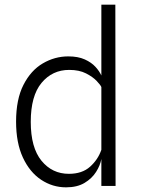

<svg xmlns="http://www.w3.org/2000/svg" viewBox="-20 -798 606 824"><path d="M263.5 6Q205.5 6 156.5 -26.5Q107.5 -59 78.2 -122Q49 -185 49 -276Q49 -372 80.8 -434Q112.5 -496 163.8 -526Q215 -556 273 -556Q315 -556 343.8 -543Q372.5 -530 389.8 -511Q407 -492 415 -474V-778H475L476 0H415V-115.5Q410 -88 392.2 -60Q374.5 -32 342.8 -13Q311 6 263.5 6ZM112 -275Q112 -164.5 158 -108.2Q204 -52 275.5 -52Q332.5 -52 366.5 -82.5Q400.5 -113 415 -155V-424.5Q411.5 -433 395 -450.5Q378.5 -468 349.2 -483Q320 -498 277 -498Q204.5 -498 158.2 -442.2Q112 -386.5 112 -275Z"/></svg>

Font: Spline Sans Light
Style: Regular
Weight: 300
Designer: Eben Sorkin, Mirko Velimirovic
Foundry: Sorkin Type
Version: Version 1.000; ttfautohint (v1.8.3)